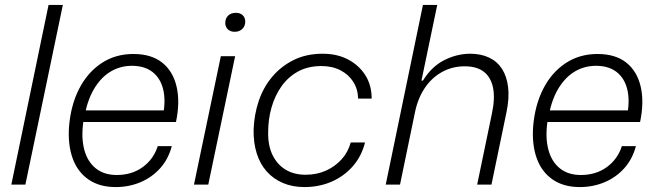

<svg xmlns="http://www.w3.org/2000/svg" viewBox="-20 -749 2664 779"><path d="M26 0 177 -729H235L83 0Z M449 10Q384 10 339.5 -20.5Q295 -51 275 -106Q255 -161 260 -234Q267 -322 301 -388.5Q335 -455 391.5 -492.5Q448 -530 521 -530Q594 -530 638 -495Q682 -460 696.5 -397.5Q711 -335 694 -254H318Q309 -190 322 -141.5Q335 -93 368.5 -66Q402 -39 454 -39Q515 -39 559 -71Q603 -103 620 -156H677Q663 -103 629.5 -66Q596 -29 549.5 -9.5Q503 10 449 10ZM324 -285 312 -301H656L642 -285Q653 -344 641.5 -388.5Q630 -433 598 -457.5Q566 -482 515 -482Q470 -482 432 -460.5Q394 -439 366 -395.5Q338 -352 324 -285Z M767 0 876 -521H934L825 0ZM932 -620Q915 -620 904.5 -630Q894 -640 894 -656Q894 -674 905.5 -685.5Q917 -697 937 -697Q954 -697 964.5 -687.5Q975 -678 975 -661Q975 -643 963 -631.5Q951 -620 932 -620Z M1215 10Q1167 10 1128 -6.5Q1089 -23 1062 -53.5Q1035 -84 1021.5 -127Q1008 -170 1009 -223Q1011 -283 1029.5 -338.5Q1048 -394 1084 -437Q1120 -480 1171.5 -505.5Q1223 -531 1289 -531Q1348 -531 1392.5 -507.5Q1437 -484 1462.5 -443.5Q1488 -403 1488 -349H1433Q1432 -388 1413 -417.5Q1394 -447 1361 -464Q1328 -481 1284 -481Q1229 -481 1188.5 -458.5Q1148 -436 1121.5 -398Q1095 -360 1081.5 -312.5Q1068 -265 1068 -213Q1067 -158 1086 -119.5Q1105 -81 1139 -60.5Q1173 -40 1220 -40Q1265 -40 1302 -56.5Q1339 -73 1365.5 -102Q1392 -131 1403 -171H1461Q1447 -115 1411.5 -74.5Q1376 -34 1325.5 -12Q1275 10 1215 10Z M1545 0 1696 -729H1754L1690 -422H1696Q1731 -479 1782.5 -505Q1834 -531 1888 -531Q1931 -531 1964 -515.5Q1997 -500 2016.5 -470Q2036 -440 2041.5 -396Q2047 -352 2035 -294L1974 0H1916L1976 -289Q1989 -350 1980.5 -392.5Q1972 -435 1943.5 -457.5Q1915 -480 1865 -480Q1816 -480 1774.5 -457.5Q1733 -435 1704.5 -393.5Q1676 -352 1664 -295L1603 0Z M2332 10Q2267 10 2222.5 -20.5Q2178 -51 2158 -106Q2138 -161 2143 -234Q2150 -322 2184 -388.5Q2218 -455 2274.5 -492.5Q2331 -530 2404 -530Q2477 -530 2521 -495Q2565 -460 2579.5 -397.5Q2594 -335 2577 -254H2201Q2192 -190 2205 -141.5Q2218 -93 2251.5 -66Q2285 -39 2337 -39Q2398 -39 2442 -71Q2486 -103 2503 -156H2560Q2546 -103 2512.5 -66Q2479 -29 2432.5 -9.5Q2386 10 2332 10ZM2207 -285 2195 -301H2539L2525 -285Q2536 -344 2524.5 -388.5Q2513 -433 2481 -457.5Q2449 -482 2398 -482Q2353 -482 2315 -460.5Q2277 -439 2249 -395.5Q2221 -352 2207 -285Z"/></svg>

Font: Mona Sans ExtraLight Light
Style: Italic
Weight: 300
Italic angle: -11.6951°
Version: Version 2.000